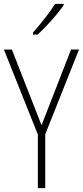

<svg xmlns="http://www.w3.org/2000/svg" viewBox="-20 -969 427 989"><path d="M194 -324 346 -714H387L213 -277V0H175V-276L0 -714H41ZM308 -942Q292 -919 268.5 -891Q245 -863 220 -836.5Q195 -810 174 -791H150V-801Q182 -838 211.5 -875.5Q241 -913 264 -949H308Z"/></svg>

Font: Noto Sans Thai Cond ExtLt
Style: Regular
Weight: 200
Width: 3
Designer: Monotype Design Team
Foundry: Monotype Imaging Inc.
Version: Version 2.002; ttfautohint (v1.8.4.7-5d5b)